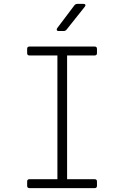

<svg xmlns="http://www.w3.org/2000/svg" viewBox="-20 -970 640 990"><path d="M132 0Q120 0 120 -12V-34Q120 -46 132 -46H276V-684H132Q120 -684 120 -696V-718Q120 -730 132 -730H468Q480 -730 480 -718V-696Q480 -684 468 -684H326V-46H468Q480 -46 480 -34V-12Q480 0 468 0ZM282 -810Q275 -810 273 -814.5Q271 -819 275 -825L364 -943Q370 -950 379 -950H410Q418 -950 420 -945.5Q422 -941 417 -935L323 -817Q317 -810 308 -810Z"/></svg>

Font: Pitagon Sans Mono Thin
Style: Regular
Weight: 100
Monospace: yes
Designer: Travis Tran
Foundry: Pitagon
Version: Version 1.001; ttfautohint (v1.8.4.7-5d5b);gftools[0.9.26]